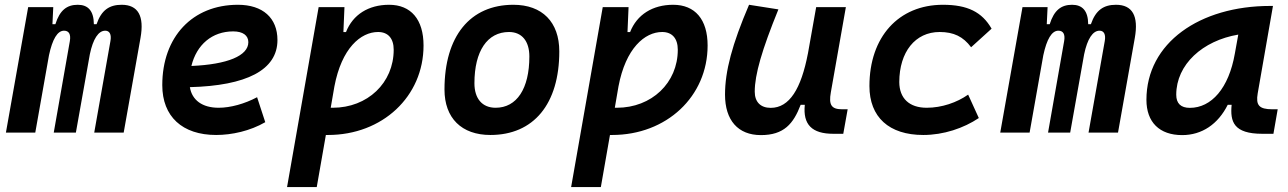

<svg xmlns="http://www.w3.org/2000/svg" viewBox="-20 -547 5313 792"><path d="M199.7 -517.6H96.2L4.4 0H125.5L182.1 -319.3C196.3 -385.3 216.8 -420.4 244.1 -420.4C264.6 -420.4 272.9 -405.3 268.1 -377.4L201.7 0H293L350.6 -323.2C363.8 -386.7 386.2 -420.4 414.1 -420.4C432.6 -420.4 440.4 -404.3 435.5 -377.4L368.7 0H490.2L559.6 -390.6C575.7 -481 549.8 -527.3 481.9 -527.3C431.6 -527.3 398.4 -505.9 378.4 -447.3H367.2C366.7 -502.4 343.3 -527.3 300.8 -527.3C255.9 -527.3 226.6 -504.9 208.5 -447.3H196.3Z M881.8 -102.5C814.5 -102.5 772 -133.8 763.2 -187.5C996.1 -193.4 1124.5 -257.8 1124.5 -381.8C1124.5 -473.1 1064 -527.3 961.4 -527.3C773.9 -527.3 649.4 -395 649.4 -195.8C649.4 -66.4 731.9 9.8 871.6 9.8C936.5 9.8 1011.7 -6.8 1074.2 -43L1040.5 -146C989.3 -118.7 930.7 -102.5 881.8 -102.5ZM769.5 -274.9C791 -362.8 855 -417.5 941.9 -417.5C981.9 -417.5 1004.4 -400.9 1004.4 -373C1004.4 -316.9 918 -281.2 769.5 -274.9Z M1286.6 224.6 1324.2 9.8C1327.1 9.8 1330.1 9.8 1333 9.8C1557.6 9.8 1727.1 -148.9 1727.1 -359.4C1727.1 -466.8 1675.3 -527.3 1585 -527.3C1500 -527.3 1435.5 -486.8 1407.2 -414.6H1396.5L1400.9 -517.6H1294.4L1164.1 224.6ZM1344.2 -102.5 1359.4 -190.4C1389.2 -348.1 1467.8 -415 1539.6 -415C1580.6 -415 1604 -388.7 1604 -341.8C1604 -205.1 1496.1 -102.5 1352.5 -102.5C1349.6 -102.5 1346.7 -102.5 1344.2 -102.5Z M2002.9 9.8C2181.6 9.8 2287.1 -118.2 2287.1 -335C2287.1 -456.1 2216.8 -527.3 2097.7 -527.3C1918.9 -527.3 1813.5 -397.5 1813.5 -177.7C1813.5 -60.1 1883.8 9.8 2002.9 9.8ZM2024.4 -102.5C1969.2 -102.5 1937 -140.1 1937 -203.6C1937 -336.4 1990.2 -415 2079.6 -415C2132.8 -415 2163.6 -377.4 2163.6 -314C2163.6 -181.2 2111.8 -102.5 2024.4 -102.5Z M2458.5 224.6 2496.1 9.8C2499 9.8 2502 9.8 2504.9 9.8C2729.5 9.8 2898.9 -148.9 2898.9 -359.4C2898.9 -466.8 2847.2 -527.3 2756.8 -527.3C2671.9 -527.3 2607.4 -486.8 2579.1 -414.6H2568.4L2572.8 -517.6H2466.3L2335.9 224.6ZM2516.1 -102.5 2531.2 -190.4C2561 -348.1 2639.6 -415 2711.4 -415C2752.4 -415 2775.9 -388.7 2775.9 -341.8C2775.9 -205.1 2668 -102.5 2524.4 -102.5C2521.5 -102.5 2518.6 -102.5 2516.1 -102.5Z M3118.7 10.3C3213.9 10.3 3252.9 -36.6 3282.7 -114.7H3299.8C3291.5 -33.2 3329.1 4.9 3417.5 4.9H3458.5L3476.6 -96.2H3454.1C3409.7 -96.2 3397.9 -113.8 3407.2 -166L3469.2 -517.6H3346.7L3312.5 -325.2V-325.7C3284.7 -181.2 3236.8 -102.1 3159.2 -102.1C3117.2 -102.1 3093.3 -126.5 3093.3 -168.9C3093.3 -239.7 3123 -341.3 3190.9 -508.3L3069.8 -527.3C3000 -364.3 2970.7 -253.4 2970.7 -156.7C2970.7 -50.8 3024.4 10.3 3118.7 10.3Z M3802.7 -102.5C3731 -102.5 3689.9 -141.1 3689.5 -208.5C3689.9 -333 3755.4 -415 3856 -415C3914.1 -415 3953.1 -396 3985.8 -352.1L4070.3 -428.7C4030.8 -497.6 3970.7 -527.3 3869.6 -527.3C3686.5 -527.3 3566.4 -394.5 3566.4 -191.9C3566.4 -64 3647 9.8 3788.6 9.8C3872.1 9.8 3955.1 -18.1 4017.6 -60.1L3973.6 -156.7C3927.2 -124 3864.7 -102.5 3802.7 -102.5Z M4301.3 -517.6H4197.8L4106 0H4227.1L4283.7 -319.3C4297.9 -385.3 4318.4 -420.4 4345.7 -420.4C4366.2 -420.4 4374.5 -405.3 4369.6 -377.4L4303.2 0H4394.5L4452.1 -323.2C4465.3 -386.7 4487.8 -420.4 4515.6 -420.4C4534.2 -420.4 4542 -404.3 4537.1 -377.4L4470.2 0H4591.8L4661.1 -390.6C4677.2 -481 4651.4 -527.3 4583.5 -527.3C4533.2 -527.3 4500 -505.9 4480 -447.3H4468.8C4468.3 -502.4 4444.8 -527.3 4402.3 -527.3C4357.4 -527.3 4328.1 -504.9 4310.1 -447.3H4297.9Z M4856.4 10.3C4938 10.3 5004.4 -34.7 5044.4 -114.7H5060.5C5053.7 -44.9 5068.8 4.9 5187 4.9H5232.9L5250.5 -96.2H5228.5C5173.3 -96.2 5159.7 -113.3 5168 -161.6L5231 -522.5H5219.7C4928.7 -522.5 4709 -370.1 4709 -135.3C4709 -43 4762.7 10.3 4856.4 10.3ZM4888.2 -102.1C4851.1 -102.1 4832 -120.1 4832 -156.2C4832 -281.2 4940.9 -379.4 5087.9 -404.3L5073.7 -325.7C5048.8 -183.1 4977.1 -102.1 4888.2 -102.1Z"/></svg>

Font: Cascadia Code SemiBold
Style: Italic
Weight: 600
Italic angle: -10°
Monospace: yes
Designer: Aaron Bell
Foundry: Saja Typeworks
Version: Version 2404.023